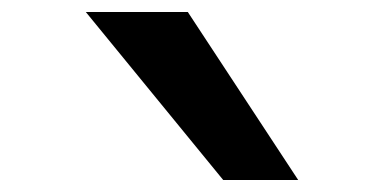

<svg xmlns="http://www.w3.org/2000/svg" viewBox="-20 -800 640 320"><path d="M352 -500H477L293 -780H123Z"/></svg>

Font: CommitMonoV142 ExtLt
Style: Regular
Weight: 200
Monospace: yes
Designer: Eigil Nikolajsen
Foundry: Eigil Nikolajsen
Version: Version 1.142